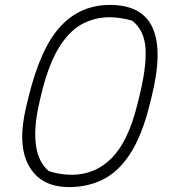

<svg xmlns="http://www.w3.org/2000/svg" viewBox="-20 -740 690 780"><path d="M427 -720Q690 -720 595 -343L587 -311Q557 -191 510.5 -118Q464 -45 401.5 -12.5Q339 20 260 20Q146 20 97.5 -66Q49 -152 87 -309L95 -342Q144 -544 225 -632Q306 -720 427 -720ZM137 -310Q117 -219 126 -150.5Q135 -82 178 -45Q223 -30 271 -30Q366 -30 433 -97Q500 -164 537 -312L543 -336Q575 -461 571.5 -538.5Q568 -616 517 -656Q501 -661 475.5 -665.5Q450 -670 425 -670Q363 -670 309.5 -640Q256 -610 214 -537.5Q172 -465 143 -337Z"/></svg>

Font: Recursive Sn Csl St Lt
Style: Italic
Weight: 300
Italic angle: -15°
Version: Version 1.079;hotconv 1.0.112;makeotfexe 2.5.65598; ttfautoh